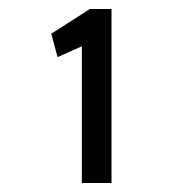

<svg xmlns="http://www.w3.org/2000/svg" viewBox="-20 -653 415 427"><path d="M162 -246H228V-633H180L94 -578L108 -526L162 -550Z"/></svg>

Font: Inconsolata Condensed
Style: Bold
Weight: 700
Width: 3
Monospace: yes
Designer: Raph Levien, Cyreal, Brenton Simpson
Foundry: Raph Levien, Cyreal, Google
Version: Version 3.100